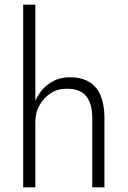

<svg xmlns="http://www.w3.org/2000/svg" viewBox="-20 -800 545 820"><path d="M131 -780H79V0H131ZM374 -296V0H426V-302Q426 -351 409 -394Q392 -432 359 -451Q328 -470 278 -470Q230 -470 193 -445Q156 -420 135 -378Q113 -335 113 -280H131Q131 -320 149 -351Q166 -382 197 -402Q225 -421 266 -421Q324 -421 349 -388Q374 -357 374 -296Z"/></svg>

Font: NM-font
Style: Light
Weight: 500
Designer: ""
Foundry: ""
Version: ""